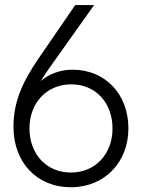

<svg xmlns="http://www.w3.org/2000/svg" viewBox="-20 -748 571 779"><path d="M267.6 11.7C406.2 11.7 501 -91.8 501 -226.6C501 -366.2 407.2 -465.3 273.9 -465.3C228.5 -465.3 179.7 -449.7 145 -418.9C156.7 -437.5 168.5 -455.6 178.7 -469.7L361.8 -727.5H285.2L135.7 -509.8C65.9 -407.7 34.7 -328.6 34.7 -233.4C34.7 -89.4 128.9 11.7 267.6 11.7ZM99.6 -226.6C99.6 -331.1 169.4 -405.8 269.5 -405.8C367.7 -405.8 436.5 -331.1 436.5 -226.6C436.5 -122.6 366.2 -47.9 267.6 -47.9C168.9 -47.9 99.6 -122.6 99.6 -226.6Z"/></svg>

Font: Guggenheim Sans Display Light
Style: Regular
Weight: 300
Designer: Modified by Tom Baber under direction of Pentagram Design 2023
Foundry: rsms
Version: Version 1.001;Glyphs 3.1.2 (3151)